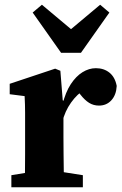

<svg xmlns="http://www.w3.org/2000/svg" viewBox="-20 -791 516 811"><path d="M28 0V-51L126 -67H228L330 -51V0ZM84 0Q85 -25 85.5 -62.5Q86 -100 86 -140Q86 -180 86 -212V-270Q86 -296 86 -314.5Q86 -333 85.5 -349Q85 -365 84 -385L21 -393V-437L213 -501L235 -492L245 -367L248 -366V-212Q248 -180 248.5 -140Q249 -100 249.5 -62.5Q250 -25 250 0ZM243 -275 213 -350H244Q257 -402 279 -435.5Q301 -469 328.5 -486Q356 -503 385 -503Q419 -503 442.5 -484Q466 -465 473 -428Q471 -390 450.5 -367.5Q430 -345 398 -345Q375 -345 356.5 -356.5Q338 -368 320 -391L294 -425L338 -413Q306 -394 280 -357.5Q254 -321 243 -275ZM157 -771 324 -631H236L403 -771L442 -738L322 -568H238L118 -738Z"/></svg>

Font: Source Serif 4 18pt
Style: Bold
Weight: 700
Designer: Frank Grießhammer
Foundry: Adobe Systems Incorporated
Version: Version 4.004;hotconv 1.0.116;makeotfexe 2.5.65601